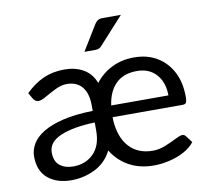

<svg xmlns="http://www.w3.org/2000/svg" viewBox="-81 -815 990 912"><g transform="rotate(-10 414.5 -358.5)"><path d="M192 8Q122 8 79 -28Q36 -64 36 -134Q36 -164 52.5 -193Q69 -222 106 -245Q143 -268 202.5 -282.5Q262 -297 348 -299V-324Q348 -383 322.5 -414.5Q297 -446 248 -446Q222 -446 193.5 -432Q165 -418 141 -404Q117 -390 103 -390Q94 -390 87.5 -395Q81 -400 77 -407L61 -435Q103 -476 148 -496Q193 -516 250 -516Q301 -516 340 -494Q379 -472 397 -425Q428 -466 476 -490.5Q524 -515 585 -515Q648 -515 695 -487Q742 -459 768.5 -408.5Q795 -358 795 -288Q795 -267 790.5 -260Q786 -253 773 -253H436V-240Q441 -156 483 -109.5Q525 -63 597 -63Q628 -63 658.5 -75.5Q689 -88 712.5 -100Q736 -112 746 -112Q757 -112 763 -104L788 -71Q768 -45 734.5 -27.5Q701 -10 663 -1.5Q625 7 590 7Q522 7 470.5 -21.5Q419 -50 388 -101Q360 -45 306 -18.5Q252 8 192 8ZM439 -309H715Q715 -371 681 -410Q647 -449 587 -449Q522 -449 485 -412Q448 -375 439 -309ZM212 -55Q272 -55 310 -93.5Q348 -132 348 -202V-243Q244 -240 183 -214Q122 -188 122 -138Q122 -95 147 -75Q172 -55 212 -55ZM358 -582 432 -703Q439 -714 447.5 -719.5Q456 -725 472 -725H559L442 -596Q431 -582 411 -582Z"/></g></svg>

Font: Aleo
Style: Regular
Weight: 400
Designer: Alessio Laiso
Foundry: Alessio Laiso
Version: Version 2.001; ttfautohint (v1.8.4.7-5d5b);gftools[0.9.29]